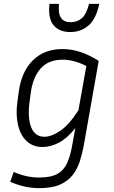

<svg xmlns="http://www.w3.org/2000/svg" viewBox="-20 -751 590 994"><path d="M414 0Q406 44 393 84.5Q380 125 355.5 156Q331 187 290 205Q249 223 185 223Q143 223 106 214.5Q69 206 33 190L51 139Q115 168 183 168Q245 168 278.5 148.5Q312 129 328.5 91Q345 53 354 0L370 -88Q329 -36 286 -13Q243 10 200 10Q150 10 117.5 -21Q85 -52 73 -105Q61 -158 70 -224L77 -275Q91 -380 150 -438.5Q209 -497 303 -497Q352 -497 398.5 -481Q445 -465 491 -436ZM133 -224Q122 -141 141.5 -92Q161 -43 210 -43Q246 -43 291.5 -73.5Q337 -104 386 -180L427 -409Q363 -442 305 -442Q231 -442 191 -397Q151 -352 140 -275ZM346 -636Q381 -636 404.5 -657.5Q428 -679 441 -731H494Q477 -651 437 -618Q397 -585 344 -585Q289 -585 258.5 -619Q228 -653 236 -731H285Q281 -679 296.5 -657.5Q312 -636 346 -636Z"/></svg>

Font: Inria Sans Light
Style: Italic
Weight: 300
Italic angle: -10°
Designer: Black Foundry Team
Foundry: Black Foundry
Version: Version 1.2; ttfautohint (v1.8.3)